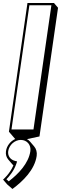

<svg xmlns="http://www.w3.org/2000/svg" viewBox="-21 -880 407 1283"><path d="M38.6 0 65.8 31.8 80.5 48.9C49 63.4 24 94.1 18.9 130C15.7 152.2 21.8 171.6 34.1 186L61.4 217.8C63.6 220.5 66 222.9 68.6 225.2C44.8 281.9 -0.5 320 -0.5 320L26.7 351.8L62.2 382.8C132.7 330.8 210.7 254.8 224.1 161.8C227.7 136.8 220.9 114.3 207 98.1L179.8 66.2C174.1 59.5 167.1 53.9 159.2 49.6L242.8 31.8L366.8 -828.2L339.5 -860H162.5ZM55.7 -15 175.4 -845H322.4L202.7 -15ZM117.7 55C159.4 55 187.9 88.2 181.9 130C170.1 211.4 102.8 281.6 37.4 331.7L21.8 318.1C40.1 299.4 72.5 262 88.7 212.7L93.3 198.7L79.9 195.4C48.7 187.8 29.2 162.1 33.9 130C39.9 88.1 78.2 55 117.7 55Z"/></svg>

Font: Blink
Style: 3DObl
Weight: 400
Designer: Mew Too
Foundry: Cannot Into Space Fonts
Version: Version 001.000